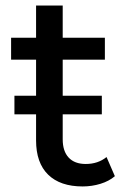

<svg xmlns="http://www.w3.org/2000/svg" viewBox="-20 -666 464 692"><path d="M32 -321H110V-451H20V-530H110V-646H206V-530H358V-451H206V-321H347V-254H206V-164Q206 -121 227.5 -98Q249 -75 289 -75Q333 -75 364 -100L394 -31Q373 -13 342 -3.5Q311 6 278 6Q197 6 153.5 -36.5Q110 -79 110 -160V-254H32Z"/></svg>

Font: CMG Sans Medium
Style: Regular
Weight: 500
Designer: Julieta Ulanovsky
Foundry: Julieta Ulanovsky
Version: Version 7.200